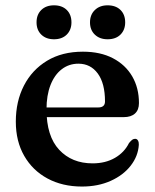

<svg xmlns="http://www.w3.org/2000/svg" viewBox="-20 -672 567 704"><path d="M489.5 -294Q489.5 -269 475 -255.8Q460.5 -242.5 433.5 -242.5H117.5V-278H340Q365 -278 365 -300Q365 -366.5 338.5 -402.5Q312 -438.5 267.5 -438.5Q233 -438.5 206.5 -418.2Q180 -398 165.2 -360.2Q150.5 -322.5 150.5 -271Q150.5 -172.5 197 -122.8Q243.5 -73 319.5 -73Q366.5 -73 401.2 -93Q436 -113 453 -147.5Q460.5 -156.5 465.2 -159.8Q470 -163 475.5 -163Q482.5 -163 486 -156.5Q489.5 -150 489 -141Q486.5 -99.5 459.2 -64.5Q432 -29.5 385.8 -8.8Q339.5 12 280.5 12Q209 12 154.2 -17.5Q99.5 -47 68.8 -100.5Q38 -154 38 -226Q38 -300.5 67.8 -358.2Q97.5 -416 152.5 -449.2Q207.5 -482.5 284 -482.5Q348 -482.5 394 -458.5Q440 -434.5 464.8 -392Q489.5 -349.5 489.5 -294ZM178 -528Q149 -528 131.5 -545Q114 -562 114 -590Q114 -618.5 131.5 -635.5Q149 -652.5 178 -652.5Q207.5 -652.5 224.8 -635.5Q242 -618.5 242 -590Q242 -562.5 224.8 -545.2Q207.5 -528 178 -528ZM374.5 -528Q345.5 -528 327.8 -545Q310 -562 310 -590Q310 -618 327.8 -635.2Q345.5 -652.5 374.5 -652.5Q404.5 -652.5 421.8 -635.5Q439 -618.5 439 -590Q439 -562.5 421.8 -545.2Q404.5 -528 374.5 -528Z"/></svg>

Font: Fraunces Medium
Style: Regular
Weight: 500
Version: Version 1.000;[b76b70a41]